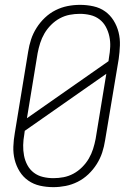

<svg xmlns="http://www.w3.org/2000/svg" viewBox="-20 -763 540 791"><path d="M200 8Q171 8 144.5 2Q118 -4 96.5 -19Q75 -34 61 -56.5Q47 -79 40.5 -105Q34 -131 35 -159Q36 -187 41 -215L96 -550Q100 -576 108 -600.5Q116 -625 130.5 -648Q145 -671 165 -690Q185 -709 209 -721Q233 -733 258.5 -738Q284 -743 310 -743Q338 -743 365 -737Q392 -731 413 -716Q434 -701 448 -678.5Q462 -656 468.5 -630Q475 -604 474 -576Q473 -548 469 -520L413 -185Q409 -159 401 -134.5Q393 -110 378.5 -87Q364 -64 344 -45Q324 -26 300 -14Q276 -2 250.5 3Q225 8 200 8ZM91 -276 427 -511 429 -526Q433 -548 434 -570Q435 -592 430.5 -613Q426 -634 416 -652.5Q406 -671 389.5 -683.5Q373 -696 352 -701Q331 -706 309 -706Q288 -706 267 -702Q246 -698 226.5 -687.5Q207 -677 190.5 -660.5Q174 -644 163 -625Q152 -606 145.5 -585.5Q139 -565 135 -544ZM200 -29Q221 -29 242 -33Q263 -37 282.5 -47.5Q302 -58 318.5 -74.5Q335 -91 346 -110Q357 -129 363.5 -149.5Q370 -170 374 -191L418 -459L82 -224L80 -209Q76 -187 75.5 -165Q75 -143 79 -122Q83 -101 93 -82.5Q103 -64 119.5 -51.5Q136 -39 157 -34Q178 -29 200 -29Z"/></svg>

Font: Iosevka SS04 XLt Obl
Style: Regular
Weight: 200
Italic angle: -9°
Monospace: yes
Designer: Belleve Invis
Foundry: Belleve Invis
Version: Version 19.0.0; ttfautohint (v1.8.4)